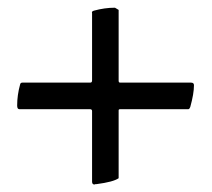

<svg xmlns="http://www.w3.org/2000/svg" viewBox="-20 -494 560 508"><path d="M229.5 -5.9Q223.6 -5.9 223.6 -13.7V-200.2Q223.6 -205.1 217.8 -205.1H31.2Q25.4 -205.1 25.4 -214.8Q25.4 -242.2 33.2 -270.5Q34.2 -275.4 39.1 -275.4H218.8Q223.6 -275.4 223.6 -281.2V-459Q221.7 -463.9 228.5 -465.8Q256.8 -473.6 284.2 -473.6L293.9 -467.8V-280.3Q293.9 -275.4 297.9 -275.4H485.4Q493.2 -275.4 493.2 -268.6Q493.2 -246.1 483.4 -210.9Q481.4 -207 481.4 -207Q479.5 -205.1 478.5 -205.1H297.9Q293.9 -205.1 293.9 -202.1V-22.5Q280.3 -12.7 235.4 -6.8H232.4Q231.4 -5.9 229.5 -5.9Z"/></svg>

Font: Crimson Text Bold
Style: Bold
Weight: 700
Designer: Sebastian Kosch
Foundry: Sebastian Kosch
Version: Version 1.10 July 1, 2025